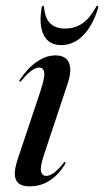

<svg xmlns="http://www.w3.org/2000/svg" viewBox="-20 -634 359 662"><path d="M139 -27.5Q125.5 -27.5 121.5 -43Q117.5 -58.5 132.5 -103L213 -345Q224.5 -379.5 222 -401Q219.5 -422.5 206.5 -432.8Q193.5 -443 171.5 -443Q138.5 -443 106.8 -421Q75 -399 48 -358.5Q47 -356.5 46.5 -354.8Q46 -353 47 -352.5Q49 -352 50.5 -353Q52 -354 54 -356Q76.5 -383 90.8 -392Q105 -401 115.5 -401Q130 -401 132.5 -384.2Q135 -367.5 119.5 -320L40 -82Q30 -51.5 31.2 -31.2Q32.5 -11 45 -1.2Q57.5 8.5 81.5 8.5Q121 8.5 151.5 -11.5Q182 -31.5 203.5 -66.5Q205.5 -70.5 205.8 -72.8Q206 -75 204.5 -75.5Q203 -76 201.8 -75Q200.5 -74 198 -70.5Q177.5 -45.5 163.8 -36.5Q150 -27.5 139 -27.5ZM204 -535.5Q237.7 -535.5 263.6 -553Q289.5 -570.5 310.2 -608.5Q312.9 -614 316 -614Q317.8 -614 318.5 -612.2Q319.2 -610.5 318.3 -606.5Q299.8 -545.5 266.7 -512Q233.7 -478.5 190.9 -478.5Q149.1 -478.5 131.3 -512Q113.5 -545.5 123.4 -606.5Q123.9 -610.5 125.2 -612.2Q126.6 -614 128.4 -614Q131.5 -614 132 -608.5Q135.6 -569 154.5 -552.2Q173.4 -535.5 204 -535.5Z"/></svg>

Font: Fraunces 120pt
Style: Italic
Weight: 400
Italic angle: -16°
Version: Version 1.000;[b76b70a41]